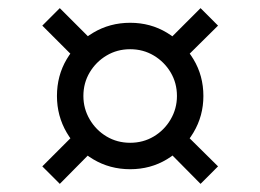

<svg xmlns="http://www.w3.org/2000/svg" viewBox="-20 -496 640 472"><path d="M300 -80Q250 -80 209 -104.5Q168 -129 144 -170Q120 -211 120 -260Q120 -310 144 -350.5Q168 -391 209 -415.5Q250 -440 300 -440Q350 -440 390.5 -415.5Q431 -391 455.5 -350.5Q480 -310 480 -260Q480 -211 455.5 -170Q431 -129 390.5 -104.5Q350 -80 300 -80ZM127 -44 84 -87 174 -177 217 -135ZM473 -44 383 -135 425 -177 516 -87ZM174 -343 84 -433 127 -476 217 -386ZM300 -145Q332 -145 358 -160.5Q384 -176 399.5 -202.5Q415 -229 415 -260Q415 -292 399.5 -318Q384 -344 358 -359.5Q332 -375 300 -375Q268 -375 242 -359.5Q216 -344 200.5 -318Q185 -292 185 -260Q185 -229 200.5 -202.5Q216 -176 242 -160.5Q268 -145 300 -145ZM425 -343 383 -386 473 -476 516 -433Z"/></svg>

Font: M PLUS Code Latin Expanded
Style: Regular
Weight: 400
Width: 7
Designer: Coji Morishita
Foundry: UNDERFOREST DESIGN
Version: Version 1.002; ttfautohint (v1.8.3)